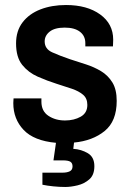

<svg xmlns="http://www.w3.org/2000/svg" viewBox="-20 -558 518 765"><path d="M240 187Q217 187 192.5 184.5Q168 182 149 178V130H228Q247 130 258 124.5Q269 119 269 105Q269 92 260.5 86.5Q252 81 230 81H193L203 11Q115 3 74 -40.5Q33 -84 33 -147Q33 -153 33.5 -157.5Q34 -162 34 -166H145Q145 -161 145 -153Q145 -115 173 -96.5Q201 -78 239 -78Q275 -78 301.5 -93Q328 -108 328 -140Q328 -166 311 -180.5Q294 -195 266 -204.5Q238 -214 206 -224Q168 -236 130.5 -252.5Q93 -269 68.5 -299.5Q44 -330 44 -385Q44 -435 70 -469Q96 -503 141 -520.5Q186 -538 243 -538Q327 -538 379 -500.5Q431 -463 431 -400Q431 -392 430.5 -384.5Q430 -377 430 -373H320V-386Q320 -415 298.5 -431.5Q277 -448 238 -448Q198 -448 178 -432Q158 -416 158 -393Q158 -363 188 -349.5Q218 -336 259 -322Q290 -312 322.5 -301.5Q355 -291 382.5 -274.5Q410 -258 427.5 -230Q445 -202 445 -156Q445 -75 397 -36Q349 3 275 10L272 35Q304 37 330 52.5Q356 68 356 104Q356 139 336 156.5Q316 174 289 180.5Q262 187 240 187Z"/></svg>

Font: Archivo SemiCondensed SemiBold
Style: Regular
Weight: 600
Width: 4
Designer: Hector Gatti
Foundry: Omnibus-Type
Version: Version 2.001; ttfautohint (v1.8.3)